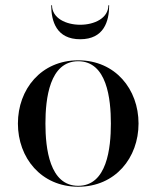

<svg xmlns="http://www.w3.org/2000/svg" viewBox="-20 -699 593 729"><path d="M177.5 -679H174.5C174.5 -618 194.5 -550 284.5 -550C374.5 -550 394.5 -618 394.5 -679H391.5C391.5 -630 338.5 -605 284.5 -605C230.5 -605 177.5 -630 177.5 -679ZM48 -230C48 -100 136 10 277 10C418 10 506 -100 506 -230C506 -360 418 -470 277 -470C136 -470 48 -360 48 -230ZM152.5 -230C152.5 -324 168 -466.5 277 -466.5C386 -466.5 401 -324 401 -230C401 -136 386 6.5 277 6.5C168 6.5 152.5 -136 152.5 -230Z"/></svg>

Font: Bodoni* 48pt
Style: Regular
Weight: 400
Version: Version 2.3